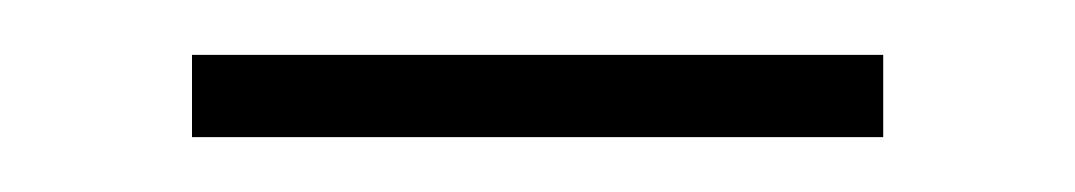

<svg xmlns="http://www.w3.org/2000/svg" viewBox="-20 -328 392 70"><path d="M302 -278C302 -278 302 -308 302 -308C302 -308 50 -308 50 -308C50 -308 50 -278 50 -278C50 -278 302 -278 302 -278Z"/></svg>

Font: Abril Fatface Utterance
Style: Regular
Weight: 500
Designer: Veronika Burian, Jos Scaglione
Foundry: TypeTogether
Version: ""